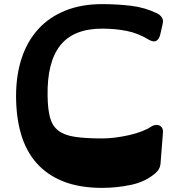

<svg xmlns="http://www.w3.org/2000/svg" viewBox="-20 -898 869 932"><path d="M759 -101Q757 -87 751.5 -77.5Q746 -68 735 -58Q687 -16 617.5 -1Q548 14 476 14Q366 14 287 -17.5Q208 -49 157 -107Q106 -165 82 -247.5Q58 -330 58 -432Q58 -534 85.5 -616.5Q113 -699 166 -757Q219 -815 297 -846.5Q375 -878 476 -878Q548 -878 615.5 -870Q683 -862 743 -833Q757 -826 765.5 -813.5Q774 -801 770 -784L758 -731Q753 -708 739 -700Q725 -692 701 -706Q650 -737 594.5 -748Q539 -759 476 -759Q337 -759 272.5 -677.5Q208 -596 211 -432Q212 -367 223 -327Q234 -287 262.5 -264.5Q291 -242 342.5 -234Q394 -226 476 -226Q507 -226 541.5 -230.5Q576 -235 608.5 -242.5Q641 -250 668.5 -260.5Q696 -271 713 -283Q720 -288 730.5 -290.5Q741 -293 750.5 -290Q760 -287 766 -278.5Q772 -270 771 -254Z"/></svg>

Font: OpenDyslexic3
Style: Bold
Weight: 700
Designer: Abelardo Gonzalez
Version: Version 1.000;PS 001.001;hotconv 1.0.56